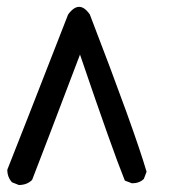

<svg xmlns="http://www.w3.org/2000/svg" viewBox="-20 -362 540 552"><path d="M359.4 165 338.9 157.2Q303.7 70.3 210 -205.1Q102.5 78.1 72.3 155.3Q57.6 169.9 34.2 169.9L14.6 162.1Q1 147.5 1 126Q34.2 43 175.8 -320.3Q208 -364.3 238.3 -320.3Q367.2 14.6 401.4 131.8L393.6 152.3Q380.9 165 359.4 165Z"/></svg>

Font: JasonHandwriting1
Style: Regular
Weight: 400
Version: Version 1.48.20